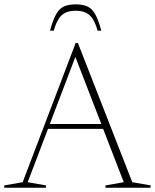

<svg xmlns="http://www.w3.org/2000/svg" viewBox="-24 -882 728 902"><path d="M597.5 -26 683.5 -11V0H471.5V-11L557.5 -26L460.5 -276.5H201.5L106 -26L192 -11V0H-4V-11L82.5 -26L331.5 -680H342ZM210 -299.5H452L330 -614.5ZM331.5 -831.5Q287.5 -831.5 264.8 -809.5Q242 -787.5 228.5 -738H211Q224.5 -788 239.5 -814.8Q254.5 -841.5 276.2 -851.5Q298 -861.5 331.5 -861.5Q365 -861.5 386.8 -851.5Q408.5 -841.5 423.5 -814.8Q438.5 -788 452 -738H434.5Q421 -787.5 398.2 -809.5Q375.5 -831.5 331.5 -831.5Z"/></svg>

Font: Newsreader Text ExtraLight
Style: Regular
Weight: 275
Designer: Hugues Gentile
Foundry: Production Type
Version: Version 1.001